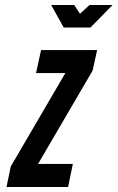

<svg xmlns="http://www.w3.org/2000/svg" viewBox="-20 -747 470 767"><path d="M6 0H252L271 -92H132L350 -465L368 -547H144L124 -455H241L23 -82ZM234.5 -637H341.5L429.5 -727H337.5L299.5 -692L276.5 -727H184.5Z"/></svg>

Font: League Gothic
Style: Italic
Weight: 400
Designer: The League of Moveable Type
Version: Version 1.600; ttfautohint (v1.8.3)